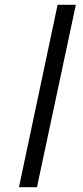

<svg xmlns="http://www.w3.org/2000/svg" viewBox="-20 -780 346 800"><path d="M59 0 220 -760H296L134 0Z"/></svg>

Font: Noto Serif Display ExtraCondensed ExtraBold
Style: Italic
Weight: 800
Width: 2
Italic angle: -12°
Designer: Monotype Design Team
Foundry: Monotype Imaging Inc.
Version: Version 2.009